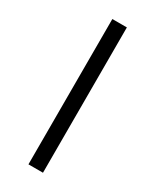

<svg xmlns="http://www.w3.org/2000/svg" viewBox="-184 -750 647 801"><g transform="rotate(30 140.0 -350.0)"><path d="M105 0V-700H175V0Z"/></g></svg>

Font: Overpass Light
Style: Regular
Weight: 300
Designer: Delve Withrington, Thomas Jockin
Foundry: Delve Fonts
Version: Version 3.000;DELV;Overpass